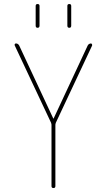

<svg xmlns="http://www.w3.org/2000/svg" viewBox="-20 -950 540 970"><path d="M320.3 -820.3V-919.9Q320.3 -929.7 330.1 -929.7Q339.8 -929.7 339.8 -919.9V-820.3Q339.8 -809.6 330.1 -809.6Q320.3 -809.6 320.3 -820.3ZM160.2 -820.3V-919.9Q160.2 -929.7 169.9 -929.7Q179.7 -929.7 179.7 -919.9V-820.3Q179.7 -809.6 169.9 -809.6Q160.2 -809.6 160.2 -820.3ZM238.3 -329.1 54.7 -719.7Q52.7 -723.6 54.7 -727.1Q56.6 -730.5 60.5 -730.5Q71.3 -730.5 77.1 -719.7L249 -351.6Q249 -350.6 250 -350.6Q251 -350.6 251 -351.6L422.9 -719.7Q427.7 -729.5 439.5 -730.5Q442.4 -730.5 444.3 -727.1Q446.3 -723.6 445.3 -719.7L261.7 -329.1Q259.8 -323.2 259.8 -320.3V-9.8Q259.8 0 250 0Q240.2 0 240.2 -9.8V-320.3Q240.2 -323.2 238.3 -329.1Z"/></svg>

Font: Rounded-X Mgen+ 1m thin
Style: Regular
Weight: 100
Designer: [Source Han Sans]
Ryoko NISHIZUKA  (kana & ideographs); Paul D. Hunt (Latin, Greek & Cyrillic); Wenlong ZHANG  (bopomofo
Version: Version 1.059.20150602